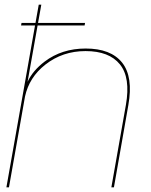

<svg xmlns="http://www.w3.org/2000/svg" viewBox="-20 -805 650 825"><path d="M70.5 -695.5 72.5 -706.5H132.5L146.5 -785H157.5L143.5 -706.5H345.5L343.5 -695.5H141.5L98.5 -453.5Q121 -502 172 -540.5Q246 -596.5 348 -596.5Q456.5 -596.5 504.8 -535.8Q553 -475 531.5 -353.5L469.5 0H458.5L521 -354.5Q541.5 -471.5 495.2 -528.5Q449 -585.5 347.5 -585.5Q249 -585.5 175 -527.5Q105.5 -473 87.5 -390.5L18.5 0H7.5L130.5 -695.5Z"/></svg>

Font: Anybody ExtraExpanded Thin
Style: Italic
Weight: 100
Width: 8
Italic angle: -10°
Designer: Tyler Finck
Foundry: Etcetera Type Company
Version: Version 1.010; ttfautohint (v1.8.3) -l 8 -r 50 -G 200 -x 14 